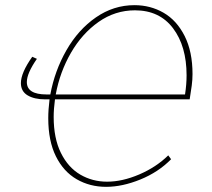

<svg xmlns="http://www.w3.org/2000/svg" viewBox="-20 -718 820 744"><path d="M193 -333Q188 -295 188 -265Q188 -182 216 -125.5Q244 -69 291 -41.5Q338 -14 395 -14Q454 -14 519.5 -42Q585 -70 632 -116L643 -101Q594 -51 524 -22.5Q454 6 391 6Q328 6 277 -23.5Q226 -53 196.5 -112.5Q167 -172 167 -260Q167 -293 172 -333H155Q113 -333 87 -348.5Q61 -364 61 -396Q61 -436 105 -498L123 -490Q84 -434 84 -400Q84 -352 160 -352H175Q192 -444 237.5 -523.5Q283 -603 351.5 -650.5Q420 -698 501 -698Q563 -698 614 -668.5Q665 -639 695.5 -578.5Q726 -518 726 -431Q726 -409 723 -386.5Q720 -364 715 -333ZM196 -352H697Q703 -391 703 -426Q703 -539 650.5 -608.5Q598 -678 503 -678Q426 -678 362 -633Q298 -588 255 -513.5Q212 -439 196 -352Z"/></svg>

Font: Bitter Pro Thin
Style: Italic
Weight: 250
Italic angle: -9°
Designer: Sol Matas, and Bitter project Authors
Foundry: Sol Matas
Version: Version 1.010